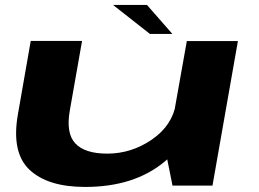

<svg xmlns="http://www.w3.org/2000/svg" viewBox="-20 -752 1048 778"><path d="M679 0H841L944 -585.5H737L654.5 -122ZM312.5 -586H104.5L52.5 -288.5Q25.5 -134 99.5 -64.2Q173.5 5.5 325 5.5Q524 5.5 647.2 -97.2Q770.5 -200 783 -272L693.5 -334.5Q678.5 -243.5 595.5 -186.5Q512.5 -129.5 414.5 -129.5Q324 -129.5 285.2 -170.8Q246.5 -212 263 -305ZM587.5 -614.5H678.5L575.5 -732H438Z"/></svg>

Font: Anybody ExtraExpanded
Style: Bold Italic
Weight: 700
Width: 8
Italic angle: -10°
Version: Version 1.113;gftools[0.9.25]